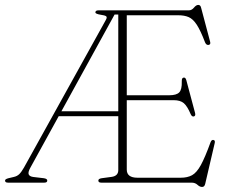

<svg xmlns="http://www.w3.org/2000/svg" viewBox="-28 -742 942 780"><path d="M452.5 -51V-270H210.5L96 -62Q85 -42.5 88.5 -33.8Q92 -25 107.5 -23L150 -18Q164 -16 164 -8.5Q164 0 152 0H4.5Q-7.5 0 -7.5 -8.5Q-7.5 -14.5 6.5 -18L27.5 -23Q41.5 -26 50.2 -34.5Q59 -43 69.5 -61.5L402 -661Q408.5 -672.5 402.8 -676.2Q397 -680 381.5 -682Q359.5 -685.5 359.5 -691.5Q359.5 -700 372 -700H739Q751 -700 760 -711Q769 -722 777.5 -722Q786.5 -722 789 -710.5L825.5 -573Q829 -561 819.5 -559.5Q810 -558 805 -570Q786.5 -618.5 771.2 -641.8Q756 -665 738.5 -672.5Q721 -680 696 -680H487V-355H659.5Q689 -355 700.2 -366.8Q711.5 -378.5 710.5 -411Q710 -425 717 -426.5Q725.5 -429 729 -416L764.5 -283Q767.5 -271 759.5 -269Q751.5 -267 746.5 -278.5Q733 -310.5 718.8 -322.8Q704.5 -335 678 -335H487V-53Q487 -20 530.5 -20H706.5Q733.5 -20 752.2 -30.2Q771 -40.5 788 -71.5Q805 -102.5 827.5 -164.5Q831.5 -174.5 838.5 -173.5Q847.5 -172.5 844 -159.5L805.5 5.5Q802.5 17.5 793 17.5Q783.5 17.5 774.2 8.8Q765 0 750 0H383.5Q371.5 0 371.5 -8.5Q371.5 -16 385 -18L426 -23.5Q452.5 -27.5 452.5 -51ZM437.5 -683 221.5 -290H452.5V-683Z"/></svg>

Font: Fraunces 72pt S050 Thin
Style: Regular
Weight: 100
Version: Version 1.000; ttfautohint (v1.8.3)